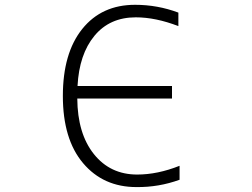

<svg xmlns="http://www.w3.org/2000/svg" viewBox="-20 -761 1040 792"><path d="M720.7 -77.1V-19.5Q634.8 11.7 543 10.7Q406.2 10.7 322.8 -87.9Q239.3 -186.5 239.3 -365.2Q239.3 -542 319.3 -641.6Q399.4 -741.2 537.1 -741.2Q629.9 -741.2 715.8 -709V-653.3Q622.1 -689.5 540 -689.5Q432.6 -689.5 369.6 -613.3Q306.6 -537.1 299.8 -406.2H689.5V-354.5H298.8Q299.8 -210 367.2 -125.5Q434.6 -41 545.9 -41Q629.9 -41 720.7 -77.1Z"/></svg>

Font: Gen Shin Gothic Monospace Light
Style: Regular
Weight: 300
Designer: [Source Han Sans]
Ryoko NISHIZUKA  (kana & ideographs); Paul D. Hunt (Latin, Greek & Cyrillic); Wenlong ZHANG  (bopomofo
Version: Version 1.002.20150607